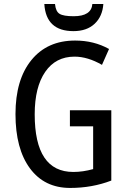

<svg xmlns="http://www.w3.org/2000/svg" viewBox="-20 -926 640 956"><path d="M328.1 -377H534.2V-26.9Q439 9.8 329.1 9.8Q201.2 9.8 129.2 -87.6Q57.1 -185.1 57.1 -357.9Q57.1 -529.3 136.2 -626.7Q215.3 -724.1 354 -724.1Q447.8 -724.1 522.9 -682.1L487.8 -603Q416.5 -644 351.1 -644Q257.3 -644 205.1 -568.1Q152.8 -492.2 152.8 -356.9Q152.8 -69.8 345.2 -69.8Q392.6 -69.8 443.8 -84V-296.9H328.1ZM494.6 -906.2Q490.2 -844.2 451.2 -807.6Q412.1 -771 345.7 -771Q209 -771 200.7 -906.2H253.9Q257.3 -869.1 276.6 -857.2Q295.9 -845.2 346.7 -845.2Q435.1 -845.2 439.9 -906.2Z"/></svg>

Font: Noto Mono
Style: Regular
Weight: 400
Designer: Monotype Design Team
Foundry: Monotype Imaging Inc.
Version: Version 1.00